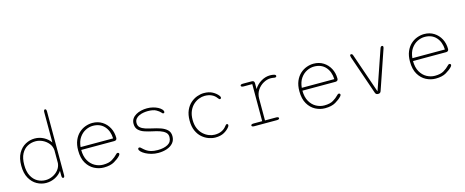

<svg xmlns="http://www.w3.org/2000/svg" viewBox="-40 -1414 5032 2076"><g transform="rotate(-15 2476.0 -376.0)"><path d="M478 5Q462.5 5 462.5 -24V-77.5Q435 -37.5 388 -13.5Q341 10.5 287 10.5Q233.5 10.5 184.2 -16.5Q135 -43.5 103.8 -99Q72.5 -154.5 72.5 -239Q72.5 -324 103.8 -378.8Q135 -433.5 184.2 -460Q233.5 -486.5 287 -486.5Q341 -486.5 388 -461.5Q435 -436.5 462.5 -395.5V-733.5Q462.5 -747.5 466.5 -754.8Q470.5 -762 478 -762Q493.5 -762 493.5 -733.5V-24Q493.5 5 478 5ZM462.5 -163.5V-309.5Q459 -353 432.2 -385.8Q405.5 -418.5 367 -436.8Q328.5 -455 288.5 -455Q240 -455 198.5 -432.8Q157 -410.5 131.5 -363Q106 -315.5 106 -239Q106 -164.5 131.5 -116Q157 -67.5 198.5 -44.2Q240 -21 288.5 -21Q328.5 -21 366.8 -38.8Q405 -56.5 431.5 -88.8Q458 -121 462.5 -163.5Z M932 10.5Q876.5 10.5 825.5 -16Q774.5 -42.5 742 -97.8Q709.5 -153 709.5 -239Q709.5 -304.5 729.5 -351.5Q749.5 -398.5 782.5 -428.8Q815.5 -459 855 -473.2Q894.5 -487.5 933 -487.5Q995.5 -487.5 1042.8 -457.5Q1090 -427.5 1116.5 -377.2Q1143 -327 1143 -265Q1143 -251 1135.2 -243.8Q1127.5 -236.5 1114 -236.5H743Q743.5 -164 770.8 -116.2Q798 -68.5 841.2 -44.8Q884.5 -21 932 -21Q996 -21 1033 -43.8Q1070 -66.5 1091 -89.5Q1097.5 -96.5 1102.8 -100.2Q1108 -104 1114 -104Q1120 -104 1125 -100.2Q1130 -96.5 1130 -90Q1130 -85 1127.5 -79.8Q1125 -74.5 1119.5 -69Q1095 -42 1050 -15.8Q1005 10.5 932 10.5ZM744.5 -268H1108.5Q1105 -353.5 1058 -404.8Q1011 -456 931 -456Q890 -456 849.2 -435.8Q808.5 -415.5 779.5 -374Q750.5 -332.5 744.5 -268Z M1541.5 10.5Q1502 10.5 1465.8 0.8Q1429.5 -9 1401.5 -24Q1373.5 -39 1357.2 -55.5Q1341 -72 1341 -85Q1341 -91 1344.8 -95.2Q1348.5 -99.5 1355 -99.5Q1362.5 -99.5 1368 -95.5Q1373.5 -91.5 1382.5 -82.5Q1398 -67.5 1417.8 -53.5Q1437.5 -39.5 1467.5 -30.2Q1497.5 -21 1543 -21Q1613 -21 1657 -45.8Q1701 -70.5 1701 -125.5Q1701 -158 1678.5 -178Q1656 -198 1619.2 -210.5Q1582.5 -223 1539.5 -231.5Q1496.5 -240.5 1455.8 -253.8Q1415 -267 1388.8 -292.5Q1362.5 -318 1362.5 -362.5Q1362.5 -395 1378.2 -418.5Q1394 -442 1420.2 -457.2Q1446.5 -472.5 1479 -480Q1511.5 -487.5 1545 -487.5Q1580.5 -487.5 1611.8 -479.5Q1643 -471.5 1666.8 -458.8Q1690.5 -446 1704 -431.2Q1717.5 -416.5 1717.5 -403Q1717.5 -397 1714.2 -393Q1711 -389 1705 -389Q1698.5 -389 1694.5 -392.2Q1690.5 -395.5 1683.5 -404Q1670 -420 1638.2 -438Q1606.5 -456 1545 -456Q1523.5 -456 1497.8 -451.8Q1472 -447.5 1448.8 -437Q1425.5 -426.5 1410.8 -408.2Q1396 -390 1396 -362.5Q1396 -330.5 1416 -312Q1436 -293.5 1470.2 -282.5Q1504.5 -271.5 1548 -262Q1593 -252.5 1636 -237.8Q1679 -223 1706.8 -196.8Q1734.5 -170.5 1734.5 -125.5Q1734.5 -80 1708.2 -49.8Q1682 -19.5 1638.2 -4.5Q1594.5 10.5 1541.5 10.5Z M2181.5 9.5Q2146 9.5 2106.8 -4.2Q2067.5 -18 2033.5 -47.5Q1999.5 -77 1978.2 -124.5Q1957 -172 1957 -239Q1957 -306 1978.2 -353.5Q1999.5 -401 2033.5 -430.5Q2067.5 -460 2106.8 -473.8Q2146 -487.5 2181.5 -487.5Q2239.5 -487.5 2278.8 -465.8Q2318 -444 2341 -413.5Q2345.5 -407.5 2347.2 -402.5Q2349 -397.5 2349 -393.5Q2349 -386.5 2344.5 -382.8Q2340 -379 2335 -379Q2330 -379 2324.8 -383.5Q2319.5 -388 2313 -397Q2293 -425 2260 -440.5Q2227 -456 2181.5 -456Q2150.5 -456 2117 -443Q2083.5 -430 2054.8 -403.5Q2026 -377 2008.2 -336Q1990.5 -295 1990.5 -239Q1990.5 -183 2008.2 -142Q2026 -101 2054.8 -74.5Q2083.5 -48 2117 -35Q2150.5 -22 2181.5 -22Q2227 -22 2260 -37.8Q2293 -53.5 2313 -81Q2319.5 -89.5 2324.8 -94.2Q2330 -99 2335 -99Q2340 -99 2344.5 -95.5Q2349 -92 2349 -85Q2349 -80.5 2347 -75.5Q2345 -70.5 2341 -65Q2318 -34.5 2278.8 -12.5Q2239.5 9.5 2181.5 9.5Z M2745 -30.5H2870Q2884 -30.5 2891.2 -26.5Q2898.5 -22.5 2898.5 -15Q2898.5 -8 2891.2 -4Q2884 0 2870 0H2616.5Q2602.5 0 2595.2 -4Q2588 -8 2588 -15Q2588 -22.5 2595.2 -26.5Q2602.5 -30.5 2616.5 -30.5H2713.5V-445.5H2616.5Q2602.5 -445.5 2595.2 -449.8Q2588 -454 2588 -461Q2588 -468 2595.2 -472Q2602.5 -476 2616.5 -476H2716.5Q2730.5 -476 2737.8 -468.8Q2745 -461.5 2745 -447.5V-381.5Q2773 -429 2821.8 -458.2Q2870.5 -487.5 2923 -487.5Q2947 -487.5 2967 -482.5Q2987 -477.5 2987 -464.5Q2987 -457.5 2982.2 -453.8Q2977.5 -450 2969.5 -450Q2967 -450 2963 -450.5Q2959 -451 2953.5 -452Q2946 -453.5 2937.2 -454.2Q2928.5 -455 2920.5 -455Q2880.5 -455 2839.8 -432.2Q2799 -409.5 2772 -369Q2745 -328.5 2745 -275Z M3408 10.5Q3352.5 10.5 3301.5 -16Q3250.5 -42.5 3218 -97.8Q3185.5 -153 3185.5 -239Q3185.5 -304.5 3205.5 -351.5Q3225.5 -398.5 3258.5 -428.8Q3291.5 -459 3331 -473.2Q3370.5 -487.5 3409 -487.5Q3471.5 -487.5 3518.8 -457.5Q3566 -427.5 3592.5 -377.2Q3619 -327 3619 -265Q3619 -251 3611.2 -243.8Q3603.5 -236.5 3590 -236.5H3219Q3219.5 -164 3246.8 -116.2Q3274 -68.5 3317.2 -44.8Q3360.5 -21 3408 -21Q3472 -21 3509 -43.8Q3546 -66.5 3567 -89.5Q3573.5 -96.5 3578.8 -100.2Q3584 -104 3590 -104Q3596 -104 3601 -100.2Q3606 -96.5 3606 -90Q3606 -85 3603.5 -79.8Q3601 -74.5 3595.5 -69Q3571 -42 3526 -15.8Q3481 10.5 3408 10.5ZM3220.5 -268H3584.5Q3581 -353.5 3534 -404.8Q3487 -456 3407 -456Q3366 -456 3325.2 -435.8Q3284.5 -415.5 3255.5 -374Q3226.5 -332.5 3220.5 -268Z M4001 9.5Q3988.5 9.5 3980.8 4Q3973 -1.5 3969 -13.5L3819.5 -448Q3816 -459 3816 -467Q3816 -475 3819.8 -478Q3823.5 -481 3829 -481Q3837.5 -481 3842 -475.5Q3846.5 -470 3850.5 -458L4001.5 -19L4152.5 -458Q4156.5 -470 4161.2 -475.5Q4166 -481 4174.5 -481Q4180 -481 4183.8 -478Q4187.5 -475 4187.5 -467Q4187.5 -458.5 4183.5 -448L4034.5 -13.5Q4030.5 -1.5 4022.8 4Q4015 9.5 4002 9.5Z M4646 10.5Q4590.5 10.5 4539.5 -16Q4488.5 -42.5 4456 -97.8Q4423.5 -153 4423.5 -239Q4423.5 -304.5 4443.5 -351.5Q4463.5 -398.5 4496.5 -428.8Q4529.5 -459 4569 -473.2Q4608.5 -487.5 4647 -487.5Q4709.5 -487.5 4756.8 -457.5Q4804 -427.5 4830.5 -377.2Q4857 -327 4857 -265Q4857 -251 4849.2 -243.8Q4841.5 -236.5 4828 -236.5H4457Q4457.5 -164 4484.8 -116.2Q4512 -68.5 4555.2 -44.8Q4598.5 -21 4646 -21Q4710 -21 4747 -43.8Q4784 -66.5 4805 -89.5Q4811.5 -96.5 4816.8 -100.2Q4822 -104 4828 -104Q4834 -104 4839 -100.2Q4844 -96.5 4844 -90Q4844 -85 4841.5 -79.8Q4839 -74.5 4833.5 -69Q4809 -42 4764 -15.8Q4719 10.5 4646 10.5ZM4458.5 -268H4822.5Q4819 -353.5 4772 -404.8Q4725 -456 4645 -456Q4604 -456 4563.2 -435.8Q4522.5 -415.5 4493.5 -374Q4464.5 -332.5 4458.5 -268Z"/></g></svg>

Font: Sono ExtraLight
Style: Regular
Weight: 200
Designer: Tyler Finck
Foundry: Tyler Finck
Version: Version 2.112